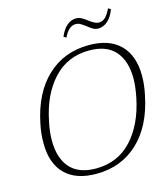

<svg xmlns="http://www.w3.org/2000/svg" viewBox="-128 -984 957 1094"><g transform="rotate(-15 350.0 -437.0)"><path d="M325 -793Q341 -833 366 -854.5Q391 -876 421 -876Q436 -876 451 -868.5Q466 -861 485 -846Q520 -819 541 -819Q564 -819 580.5 -835.5Q597 -852 612 -884L627 -875Q612 -834 586.5 -810.5Q561 -787 529 -787Q514 -787 500 -794.5Q486 -802 468 -817Q448 -832 436 -838.5Q424 -845 410 -845Q369 -845 340 -784ZM58 -236Q58 -295 70 -350Q105 -522 205 -616Q305 -710 452 -710Q572 -710 636 -646Q700 -582 700 -463Q700 -409 687 -350Q652 -177 552 -83.5Q452 10 305 10Q185 10 121.5 -53.5Q58 -117 58 -236ZM636 -350Q649 -415 649 -461Q649 -564 598.5 -622Q548 -680 445 -680Q318 -680 234.5 -590.5Q151 -501 121 -350Q108 -292 108 -238Q108 -135 158.5 -77.5Q209 -20 311 -20Q439 -20 522 -109Q605 -198 636 -350Z"/></g></svg>

Font: Taviraj ExtraLight
Style: Italic
Weight: 275
Italic angle: -12°
Designer: Katatrad Team
Foundry: CadsonDemak
Version: Version 1.001